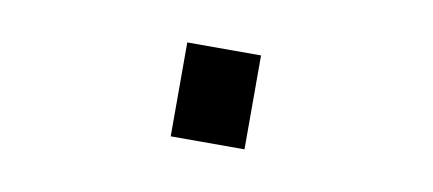

<svg xmlns="http://www.w3.org/2000/svg" viewBox="-31 -425 663 294"><g transform="rotate(10 300.0 -278.0)"><path d="M242.2 -205.1V-351.1H356.9V-205.1Z"/></g></svg>

Font: Courier New
Style: Regular
Weight: 400
Designer: Steve Matteson
Foundry: Ascender Corporation
Version: Version 2.00.3